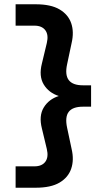

<svg xmlns="http://www.w3.org/2000/svg" viewBox="-20 -770 479 898"><path d="M147 -750Q218 -750 258.5 -726Q299 -702 313 -661.5Q327 -621 315 -569L294 -470Q283 -420 301.5 -395.5Q320 -371 368 -371H406V-271H368Q320 -271 301.5 -247Q283 -223 294 -172L315 -73Q327 -22 313 19Q299 60 258.5 84Q218 108 147 108H53V8H141Q176 8 192 -13.5Q208 -35 199 -73L176 -169Q161 -228 184.5 -267Q208 -306 255 -321Q208 -336 184.5 -375Q161 -414 176 -473L199 -569Q208 -607 192 -628.5Q176 -650 141 -650H53V-750Z"/></svg>

Font: Instrument Sans SemiBold
Style: Regular
Weight: 600
Designer: Rodrigo Fuenzalida
Foundry: fragTYPE
Version: Version 1.000;gftools[0.9.28]